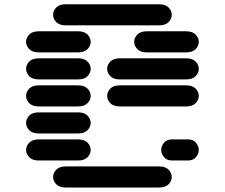

<svg xmlns="http://www.w3.org/2000/svg" viewBox="-20 -881 1040 888"><path d="M284.2 -13.7Q254.9 -13.7 240.2 -28.8Q225.6 -43.9 225.6 -62.5Q225.6 -81.1 240.2 -96.2Q254.9 -111.3 284.2 -111.3H715.8Q745.1 -111.3 759.8 -96.2Q774.4 -81.1 774.4 -62.5Q774.4 -43.9 759.8 -28.8Q745.1 -13.7 715.8 -13.7ZM159.2 -138.7Q129.9 -138.7 115.2 -153.8Q100.6 -168.9 100.6 -187.5Q100.6 -206.1 115.2 -221.2Q129.9 -236.3 159.2 -236.3H340.8Q370.1 -236.3 384.8 -221.2Q399.4 -206.1 399.4 -187.5Q399.4 -168.9 384.8 -153.8Q370.1 -138.7 340.8 -138.7ZM775.4 -138.7Q752 -138.7 738.8 -153.8Q725.6 -168.9 725.6 -187.5Q725.6 -206.1 738.8 -221.2Q752 -236.3 775.4 -236.3H849.6Q873 -236.3 886.2 -221.2Q899.4 -206.1 899.4 -187.5Q899.4 -168.9 886.2 -153.8Q873 -138.7 849.6 -138.7ZM159.2 -263.7Q129.9 -263.7 115.2 -278.8Q100.6 -293.9 100.6 -312.5Q100.6 -331.1 115.2 -346.2Q129.9 -361.3 159.2 -361.3H340.8Q370.1 -361.3 384.8 -346.2Q399.4 -331.1 399.4 -312.5Q399.4 -293.9 384.8 -278.8Q370.1 -263.7 340.8 -263.7ZM159.2 -388.7Q129.9 -388.7 115.2 -403.8Q100.6 -418.9 100.6 -437.5Q100.6 -456.1 115.2 -471.2Q129.9 -486.3 159.2 -486.3H340.8Q370.1 -486.3 384.8 -471.2Q399.4 -456.1 399.4 -437.5Q399.4 -418.9 384.8 -403.8Q370.1 -388.7 340.8 -388.7ZM534.2 -388.7Q504.9 -388.7 490.2 -403.8Q475.6 -418.9 475.6 -437.5Q475.6 -456.1 490.2 -471.2Q504.9 -486.3 534.2 -486.3H840.8Q870.1 -486.3 884.8 -471.2Q899.4 -456.1 899.4 -437.5Q899.4 -418.9 884.8 -403.8Q870.1 -388.7 840.8 -388.7ZM159.2 -513.7Q129.9 -513.7 115.2 -528.8Q100.6 -543.9 100.6 -562.5Q100.6 -581.1 115.2 -596.2Q129.9 -611.3 159.2 -611.3H340.8Q370.1 -611.3 384.8 -596.2Q399.4 -581.1 399.4 -562.5Q399.4 -543.9 384.8 -528.8Q370.1 -513.7 340.8 -513.7ZM534.2 -513.7Q504.9 -513.7 490.2 -528.8Q475.6 -543.9 475.6 -562.5Q475.6 -581.1 490.2 -596.2Q504.9 -611.3 534.2 -611.3H840.8Q870.1 -611.3 884.8 -596.2Q899.4 -581.1 899.4 -562.5Q899.4 -543.9 884.8 -528.8Q870.1 -513.7 840.8 -513.7ZM159.2 -638.7Q129.9 -638.7 115.2 -653.8Q100.6 -668.9 100.6 -687.5Q100.6 -706.1 115.2 -721.2Q129.9 -736.3 159.2 -736.3H340.8Q370.1 -736.3 384.8 -721.2Q399.4 -706.1 399.4 -687.5Q399.4 -668.9 384.8 -653.8Q370.1 -638.7 340.8 -638.7ZM659.2 -638.7Q629.9 -638.7 615.2 -653.8Q600.6 -668.9 600.6 -687.5Q600.6 -706.1 615.2 -721.2Q629.9 -736.3 659.2 -736.3H840.8Q870.1 -736.3 884.8 -721.2Q899.4 -706.1 899.4 -687.5Q899.4 -668.9 884.8 -653.8Q870.1 -638.7 840.8 -638.7ZM284.2 -763.7Q254.9 -763.7 240.2 -778.8Q225.6 -793.9 225.6 -812.5Q225.6 -831.1 240.2 -846.2Q254.9 -861.3 284.2 -861.3H715.8Q745.1 -861.3 759.8 -846.2Q774.4 -831.1 774.4 -812.5Q774.4 -793.9 759.8 -778.8Q745.1 -763.7 715.8 -763.7Z"/></svg>

Font: Sixtyfour Normal
Style: Regular
Weight: 400
Monospace: yes
Designer: Jens Kutilek
Foundry: Jens Kutilek
Version: Version 2.000